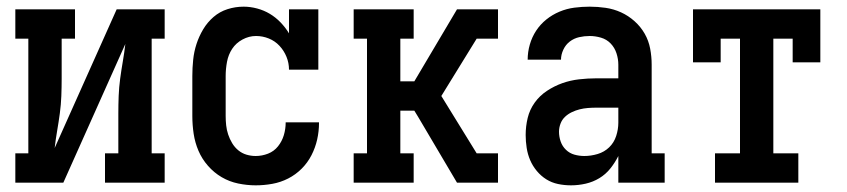

<svg xmlns="http://www.w3.org/2000/svg" viewBox="-20 -548 2540 576"><path d="M26 0V-88H65V-432H26V-520H205V-432H165V-312Q165 -286 164 -260Q163 -234 159.5 -208Q156 -182 151.5 -156Q147 -130 144 -104L330 -520H474V-432H435V-88H474V0H295V-88H335V-208Q335 -234 336 -260Q337 -286 340.5 -312Q344 -338 348.5 -364Q353 -390 356 -416L170 0Z M747 8Q721 8 694.5 2.5Q668 -3 645 -16.5Q622 -30 604 -50.5Q586 -71 575.5 -95.5Q565 -120 561 -146.5Q557 -173 557 -200V-320Q557 -344 559.5 -368.5Q562 -393 569.5 -416Q577 -439 589.5 -460Q602 -481 620.5 -497Q639 -513 662.5 -520.5Q686 -528 711 -528Q731 -528 751.5 -522.5Q772 -517 789.5 -506.5Q807 -496 821.5 -481Q836 -466 847 -448V-520H935V-339H847Q847 -359 839.5 -377.5Q832 -396 818.5 -410.5Q805 -425 786.5 -432.5Q768 -440 748 -440Q727 -440 707.5 -429.5Q688 -419 676.5 -401.5Q665 -384 661 -362.5Q657 -341 657 -320V-200Q657 -186 658.5 -172Q660 -158 664.5 -144.5Q669 -131 676.5 -118.5Q684 -106 695 -97Q706 -88 719.5 -84Q733 -80 747 -80Q766 -80 784 -87Q802 -94 814 -109Q826 -124 831.5 -142.5Q837 -161 837 -180V-181H937V-179Q937 -154 931.5 -129.5Q926 -105 914.5 -82.5Q903 -60 885 -42Q867 -24 844.5 -12.5Q822 -1 797 3.5Q772 8 747 8Z M1041 0V-88H1081V-432H1041V-520H1221V-432H1181V-304H1223L1351 -520H1474V-432H1410L1304 -260L1410 -88H1474V0H1351L1234 -198L1223 -216H1181V-88H1221V0Z M1693 8Q1673 8 1654 4Q1635 0 1619 -10Q1603 -20 1590.5 -35Q1578 -50 1570.5 -67.5Q1563 -85 1560 -104.5Q1557 -124 1557 -143Q1557 -169 1563 -194Q1569 -219 1584 -240Q1599 -261 1621 -275.5Q1643 -290 1667 -298.5Q1691 -307 1717 -310Q1743 -313 1768 -313H1835V-354Q1835 -371 1829.5 -388Q1824 -405 1812 -417.5Q1800 -430 1783 -435Q1766 -440 1749 -440Q1733 -440 1717.5 -436.5Q1702 -433 1689.5 -423.5Q1677 -414 1670 -399Q1663 -384 1663 -369H1563Q1563 -392 1569.5 -414.5Q1576 -437 1588.5 -456Q1601 -475 1619 -489.5Q1637 -504 1658.5 -513Q1680 -522 1703 -525Q1726 -528 1749 -528Q1773 -528 1797 -524.5Q1821 -521 1843 -511Q1865 -501 1883.5 -484.5Q1902 -468 1914 -447Q1926 -426 1930.5 -402Q1935 -378 1935 -354V-88H1974V0H1835V-80Q1825 -60 1811 -42.5Q1797 -25 1778 -13.5Q1759 -2 1737 3Q1715 8 1693 8ZM1733 -80Q1753 -80 1773 -86Q1793 -92 1807.5 -106Q1822 -120 1828.5 -140Q1835 -160 1835 -180V-225H1768Q1756 -225 1743.5 -224Q1731 -223 1719 -220Q1707 -217 1695.5 -211.5Q1684 -206 1675 -197.5Q1666 -189 1661.5 -177Q1657 -165 1657 -153Q1657 -138 1662 -123.5Q1667 -109 1678 -98.5Q1689 -88 1703.5 -84Q1718 -80 1733 -80Z M2125 0V-88H2200V-432H2142V-361H2059V-520H2441V-361H2358V-432H2300V-88H2375V0Z"/></svg>

Font: Iosevka Curly Slab Semibold
Style: Regular
Weight: 600
Monospace: yes
Designer: Belleve Invis
Foundry: Belleve Invis
Version: Version 22.1.2; ttfautohint (v1.8.4)